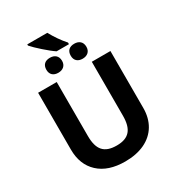

<svg xmlns="http://www.w3.org/2000/svg" viewBox="-241 -1192 1237 1347"><g transform="rotate(-30 378.0 -518.0)"><path d="M442.9 -900.9V-914.1C408.2 -953.1 377.9 -997.1 351.1 -1045.9H189V-1036.1C205.6 -1017.1 229.5 -993.7 261.2 -965.8C293 -938 319.8 -916 342.8 -900.9ZM215.8 -824.2C215.8 -785.2 240.2 -764.2 278.8 -764.2C315.9 -764.2 342.8 -785.2 342.8 -824.2C342.8 -865.2 315.9 -885.3 278.8 -885.3C240.2 -885.3 215.8 -865.2 215.8 -824.2ZM413.1 -824.2C413.1 -785.2 437.5 -764.2 476.1 -764.2C513.2 -764.2 540 -785.2 540 -824.2C540 -865.2 513.2 -885.3 476.1 -885.3C437.5 -885.3 413.1 -865.2 413.1 -824.2ZM520 -713.9V-277.8C520 -167 478 -117.2 378.9 -117.2C276.9 -117.2 235.8 -167 235.8 -276.9V-713.9H85V-253.9C85 -172.4 110.4 -107.9 161.1 -61C211.9 -13.7 283.2 9.8 375 9.8C436 9.8 488.8 -1 533.2 -22C622.6 -64.5 670.9 -146.5 670.9 -252V-713.9Z"/></g></svg>

Font: Noto Reveo Sans
Style: Bold
Weight: 700
Designer: Monotype Design team
Foundry: Monotype Imaging Inc.
Version: Version 1.04